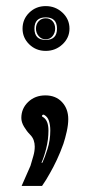

<svg xmlns="http://www.w3.org/2000/svg" viewBox="-20 -440 298 630"><path d="M130 -273Q98 -273 76 -294.5Q54 -316 54 -346Q54 -377 76 -398.5Q98 -420 130 -420Q162 -420 185 -398.5Q208 -377 208 -346Q208 -316 185 -294.5Q162 -273 130 -273ZM130 -309Q167 -309 167 -346Q167 -383 130 -383Q93 -383 93 -346Q93 -309 130 -309ZM130 -311Q116 -311 107 -321.5Q98 -332 98 -346Q98 -361 107 -370.5Q116 -380 130 -380Q144 -380 152.5 -370.5Q161 -361 161 -346Q161 -332 152.5 -321.5Q144 -311 130 -311ZM51 170 80 104Q85 87 89.5 71.5Q94 56 94 41Q94 30 90.5 20Q87 10 78 1Q68 -9 59 -24Q50 -39 50 -53Q50 -84 72.5 -105.5Q95 -127 129 -127Q163 -127 183.5 -105Q204 -83 204 -49Q204 -31 199 -8.5Q194 14 188 32Q178 60 166.5 84.5Q155 109 144 128Q138 139 131.5 149.5Q125 160 118 170ZM116 94H119Q127 77 136 48.5Q145 20 145 -12Q145 -30 140.5 -43.5Q136 -57 125 -63Q121 -65 118.5 -61.5Q116 -58 121 -56Q139 -45 139 -12Q139 18 131.5 47.5Q124 77 116 94Z"/></svg>

Font: Alumni Sans Inline One
Style: Regular
Weight: 400
Designer: Robert E. Leuschke
Foundry: Robert E. Leuschke
Version: Version 1.100; ttfautohint (v1.8.3)